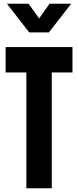

<svg xmlns="http://www.w3.org/2000/svg" viewBox="-20 -1000 415 1020"><path d="M120 0V-615H10V-750H365V-615H255V0ZM135 -828 17 -980H132L188 -902L243 -980H358L240 -828Z"/></svg>

Font: Mohave Light
Style: Regular
Weight: 300
Designer: Gumpita Rahayu
Foundry: Tokotype
Version: Version 2.003